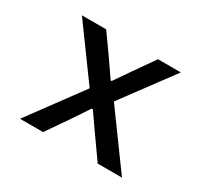

<svg xmlns="http://www.w3.org/2000/svg" viewBox="-113 -669 867 822"><g transform="rotate(30 320.0 -258.0)"><path d="M68 0 261 -262 76 -516H196L267 -416L322 -336H327L382 -416L452 -516H565L379 -265L572 0H452L372 -113L318 -191H312L260 -113L182 0Z"/></g></svg>

Font: Writer Medium
Style: Regular
Weight: 500
Monospace: yes
Designer: Mike Abbink, Paul van der Laan, Pieter van Rosmalen
Foundry: Bold Monday
Version: Version 2.001 2020